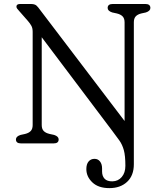

<svg xmlns="http://www.w3.org/2000/svg" viewBox="-20 -720 808 964"><path d="M545.5 -60.5 189.5 -533V-92Q189.5 -72.5 199.5 -62.2Q209.5 -52 229 -47.5L252 -42.5Q274.5 -35 274.5 -20Q274.5 0 249.5 0H85.5Q60 0 60 -20Q60 -35 83 -42.5L106 -47.5Q124.5 -52 134.2 -62.2Q144 -72.5 144 -92V-560.5Q144 -579 137.2 -591Q130.5 -603 119.5 -615.5L76.5 -664.5Q69.5 -672 66 -676.8Q62.5 -681.5 62.5 -687Q62.5 -700 81.5 -700H135.5Q147 -700 155.2 -696.8Q163.5 -693.5 172 -682.5L605.5 -112.5V-608Q605.5 -627.5 595.5 -637.8Q585.5 -648 566.5 -652.5L543.5 -657.5Q520.5 -665 520.5 -680Q520.5 -700 546 -700H710Q735 -700 735 -680Q735 -665 712.5 -657.5L689.5 -652.5Q671 -648 661.5 -637.8Q652 -627.5 652 -608V104.5Q652 161.5 618.2 193Q584.5 224.5 529 224.5Q474 224.5 443.8 195.8Q413.5 167 413.5 129Q413.5 104 424.8 90.8Q436 77.5 454.5 77.5Q472 77.5 482.2 90.8Q492.5 104 492.5 126V140.5Q492.5 164 505.2 177.5Q518 191 544.5 190.5Q573 190 591.2 168.8Q609.5 147.5 609.5 112.5Q609.5 62 601.8 34Q594 6 579.8 -14Q565.5 -34 545.5 -60.5Z"/></svg>

Font: Fraunces 9pt S100 Light
Style: Regular
Weight: 300
Version: Version 1.000; ttfautohint (v1.8.3)